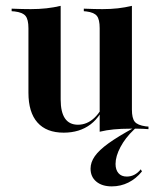

<svg xmlns="http://www.w3.org/2000/svg" viewBox="-20 -446 554 663"><path d="M189.5 -416.1V-208.1H78.2V-348.4Q78.2 -379 68.1 -391.1Q58.1 -403.2 30.6 -406.5L20.2 -407.3V-416.1Q41.1 -415.3 56 -414.9Q71 -414.5 86.3 -414.5Q114.5 -414.5 140.3 -417.3Q166.1 -420.2 189.5 -425.8ZM189.5 -208.1V-102.4Q189.5 -58.9 204.4 -37.1Q219.4 -15.3 249.2 -15.3Q280.6 -15.3 306 -39.1Q331.5 -62.9 349.2 -111.3L351.6 -107.3Q330.6 -45.2 292.7 -16.5Q254.8 12.1 200 12.1Q140.3 12.1 109.3 -23Q78.2 -58.1 78.2 -125.8V-208.1ZM324.2 0V-208.1H435.5V-67.7Q435.5 -37.9 445.2 -25.8Q454.8 -13.7 483.1 -9.7L492.7 -8.9V0Q472.6 -1.6 457.7 -1.6Q442.7 -1.6 427.4 -1.6Q398.4 -1.6 373 0.8Q347.6 3.2 324.2 8.9ZM435.5 -416.1V-208.1H324.2V-348.4Q324.2 -379 314.5 -391.1Q304.8 -403.2 278.2 -406.5L269.4 -407.3V-416.1Q290.3 -415.3 305.2 -414.9Q320.2 -414.5 333.9 -414.5Q362.1 -414.5 387.1 -417.3Q412.1 -420.2 435.5 -425.8ZM366.1 197.6Q332.3 197.6 312.5 181Q292.7 164.5 292.7 136.3Q292.7 114.5 307.3 93.5Q321.8 72.6 354.8 48.8Q387.9 25 442.7 -4.8H448.4Q447.6 -3.2 446 -1.6Q444.4 0 441.9 2.4Q412.9 29.8 396 61.7Q379 93.5 379 120.2Q379 140.3 389.1 152Q399.2 163.7 417.7 163.7Q446 163.7 466.1 138.7L470.2 146Q450 171 423.4 184.3Q396.8 197.6 366.1 197.6Z"/></svg>

Font: Playfair 144pt SemiCondensed
Style: Bold
Weight: 700
Width: 4
Designer: Claus Eggers Sørensen
Foundry: Claus Eggers Sørensen
Version: Version 2.203